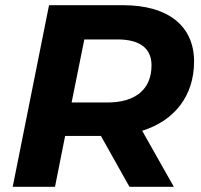

<svg xmlns="http://www.w3.org/2000/svg" viewBox="-20 -720 775 740"><path d="M728 -483C728 -620 628 -700 454 -700H169L29 0H192L231 -196H369L479 0H650L528 -216C653 -255 728 -351 728 -483ZM394 -325H256L305 -568H433C516 -568 564 -536 564 -468C564 -375 501 -325 394 -325Z"/></svg>

Font: AWKNG-Font
Style: Bold Italic
Weight: 700
Italic angle: -11.3°
Designer: Awakening Church
Foundry: Awakening Church
Version: Version 1.700;PS 001.700;hotconv 1.0.88;makeotf.lib2.5.64775